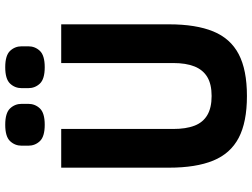

<svg xmlns="http://www.w3.org/2000/svg" viewBox="-135 -817 964 734"><g transform="rotate(-90 347.0 -450.0)"><path d="M73 -698H221V-270Q221 -221 233.5 -188.5Q246 -156 274 -139.5Q302 -123 347 -123Q392 -123 419.5 -139.5Q447 -156 460 -188.5Q473 -221 473 -270V-698H621V-286Q621 -183 594 -117Q567 -51 507 -19.5Q447 12 347 12Q247 12 187 -19.5Q127 -51 100 -117Q73 -183 73 -286ZM237 -761Q192 -761 174.5 -779.5Q157 -798 157 -824V-849Q157 -875 174.5 -893.5Q192 -912 237 -912Q282 -912 299.5 -893.5Q317 -875 317 -849V-824Q317 -798 299.5 -779.5Q282 -761 237 -761ZM457 -761Q412 -761 394.5 -779.5Q377 -798 377 -824V-849Q377 -875 394.5 -893.5Q412 -912 457 -912Q502 -912 519.5 -893.5Q537 -875 537 -849V-824Q537 -798 519.5 -779.5Q502 -761 457 -761Z"/></g></svg>

Font: IBM Plex Sans
Style: Bold
Weight: 700
Designer: Mike Abbink, Paul van der Laan, Pieter van Rosmalen
Foundry: Bold Monday
Version: Version 3.201